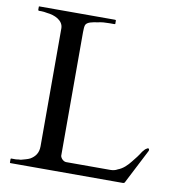

<svg xmlns="http://www.w3.org/2000/svg" viewBox="-78 -758 761 829"><g transform="rotate(10 302.0 -344.0)"><path d="M233 -69V-611C233 -626 234 -636 236 -642C241 -657 267 -661 288 -664C304 -668 321 -669 339 -669H360C362 -669 363 -670 364 -670V-685C364 -687 362 -688 360 -688H30C28 -688 27 -688 26 -687V-673C26 -672 26 -672 27 -670C28 -670 29 -669 30 -669H41C47 -669 56 -668 66 -666C99 -663 138 -646 138 -611V-94C138 -64 124 -47 104 -35C93 -29 77 -26 64 -22C56 -22 50 -21 44 -20H23C22 -20 21 -20 20 -18V-2C21 0 22 0 23 0H516C522 0 524 -4 526 -9L600 -153C601 -155 602 -157 602 -159C602 -164 600 -166 597 -166C595 -166 593 -165 592 -164C584 -160 582 -156 574 -147C565 -132 550 -112 538 -98C524 -80 506 -62 484 -54C474 -48 463 -46 452 -46H259C247 -46 235 -58 233 -69Z"/></g></svg>

Font: fbb
Style: Regular
Weight: 400
Designer: David J. Perry, Michael Sharpe
Version: Version 1.045